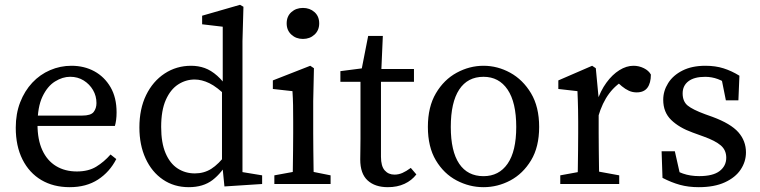

<svg xmlns="http://www.w3.org/2000/svg" viewBox="-20 -759 3136 792"><path d="M274.7 -487.7Q327.5 -487.7 369.3 -464.9Q411 -442.1 436 -399.3Q460.9 -356.5 460.9 -295.5Q460.9 -278.5 459 -264.2Q457 -249.8 454 -239.6H83.7V-282.2H318.9Q354.9 -282.2 366.4 -297.2Q377.9 -312.2 377.9 -333.9Q377.9 -363.2 363.7 -387.5Q349.5 -411.8 325.1 -427.1Q300.6 -442.3 269.4 -442.3Q238.1 -442.3 206.9 -422.9Q175.6 -403.5 155.2 -360.6Q134.7 -317.7 134.7 -245.7Q134.7 -182.8 154.6 -139.6Q174.5 -96.3 211.2 -74Q247.8 -51.7 297.1 -51.7Q344.7 -51.7 377 -71.5Q409.3 -91.2 436 -121.7L459.7 -102.9Q432.5 -49.6 384.2 -18.2Q335.9 13.1 267.6 13.1Q200.3 13.1 150.4 -16.4Q100.5 -46 72.8 -101.1Q45 -156.3 45 -232.5Q45 -289.9 63.2 -336.9Q81.4 -383.9 113.2 -417.9Q145 -451.8 186.8 -469.7Q228.6 -487.7 274.7 -487.7Z M644.8 -235.2Q644.8 -169.9 663 -127.2Q681.2 -84.5 712.7 -64.1Q744.3 -43.7 783.7 -43.7Q821.6 -43.7 851.4 -62.5Q881.3 -81.3 914.7 -124.9L923.8 -98.5Q895.3 -45.9 856.8 -16.4Q818.2 13.1 758.8 13.1Q698 13.1 652.1 -18.3Q606.1 -49.6 580.6 -105.2Q555 -160.7 555 -233.2Q555 -309.6 582.7 -366.7Q610.5 -423.7 659.1 -455.7Q707.7 -487.7 768.4 -487.7Q798.2 -487.7 824.5 -478.3Q850.7 -468.9 876.1 -446.4Q901.5 -424 927.4 -384.6L917.4 -359Q875.2 -400.6 843.6 -415.8Q812.1 -431 782.9 -431Q746.3 -431 714.8 -410.6Q683.2 -390.1 664 -346.9Q644.8 -303.7 644.8 -235.2ZM961.2 -52.2 1061.3 -35.7V0L905.8 10.1L895.7 -91.2V-386.4L898.8 -399.3V-648.8L813.8 -658.8V-694.2L970.1 -739.2L984.2 -731.1L980.2 -589.2V0Z M1229.6 -598.4Q1201.2 -598.4 1181.9 -616.2Q1162.5 -634 1162.5 -662.4Q1162.5 -691.8 1181.9 -709Q1201.2 -726.3 1229.6 -726.3Q1258 -726.3 1277.4 -709Q1296.7 -691.8 1296.7 -662.4Q1296.7 -634 1277.4 -616.2Q1258 -598.4 1229.6 -598.4ZM1275 0H1186.4Q1187.4 -23 1187.9 -60.5Q1188.4 -98 1188.9 -138.5Q1189.4 -179 1189.4 -210V-257Q1189.4 -298 1188.9 -325.5Q1188.4 -353 1186.4 -383L1105.5 -392V-427.3L1259.8 -487.7L1275 -477.6L1272 -342V-210Q1272 -179 1272.5 -138.5Q1273 -98 1273.5 -60.5Q1274 -23 1275 0ZM1243.9 -55.7 1343.7 -35.7V0H1111.7V-35.7L1220.7 -55.7Z M1509.3 -474.5H1687.6V-421.6H1509.3ZM1551.5 -112.4Q1551.5 -73.6 1567 -56.1Q1582.4 -38.7 1607.2 -38.7Q1624.1 -38.7 1639.9 -45.6Q1655.7 -52.5 1674.5 -66.4L1697.5 -39.5Q1678.5 -14.7 1648.7 -0.8Q1618.8 13.1 1579.8 13.1Q1526.9 13.1 1496.5 -14.7Q1466 -42.5 1466 -101.4Q1466 -119.8 1466.5 -138.6Q1467 -157.3 1467 -186.3V-421.6H1384.1V-465.5L1507.8 -481.5L1466.8 -448.1L1498.7 -610.8H1559.2L1551.5 -435.5Z M1974.5 13.1Q1916.3 13.1 1863.5 -14.7Q1810.8 -42.5 1777.9 -97.7Q1745 -152.9 1745 -235.5Q1745 -318.2 1778.1 -374.2Q1811.1 -430.3 1863.9 -459Q1916.7 -487.7 1974.5 -487.7Q2032.3 -487.7 2084.6 -459Q2136.9 -430.3 2170.5 -374.3Q2204 -318.2 2204 -235.5Q2204 -152.8 2170.6 -97.6Q2137.2 -42.4 2085 -14.6Q2032.7 13.1 1974.5 13.1ZM1974.5 -32.3Q2038.2 -32.3 2073.8 -83.6Q2109.5 -135 2109.5 -235.4Q2109.5 -336.7 2073.8 -389.5Q2038.2 -442.2 1974.5 -442.2Q1908.9 -442.2 1874.2 -389.5Q1839.5 -336.7 1839.5 -235.4Q1839.5 -135 1874.2 -83.6Q1908.9 -32.3 1974.5 -32.3Z M2362 0Q2363 -23 2363.5 -60.5Q2364 -98 2364.5 -138.5Q2365 -179 2365 -210V-257.7Q2365 -285.7 2364.5 -306Q2364 -326.4 2363.5 -344.7Q2363 -363 2362 -383L2283.1 -392V-427.3L2422.6 -487.7L2437.7 -477.6L2449.5 -352.7V-210Q2449.5 -179 2450 -138.5Q2450.5 -98 2451 -60.5Q2451.5 -23 2452.5 0ZM2291.1 0V-35.7L2400.3 -55.7H2425.1L2534.3 -35.7V0ZM2407.6 -278.2V-344.8H2465.6L2441.3 -336.7Q2456.9 -384.5 2481.4 -417.9Q2505.8 -451.4 2534.9 -469.5Q2564 -487.7 2593 -487.7Q2615.6 -487.7 2635.9 -477.7Q2656.1 -467.7 2664.9 -451.4Q2664.8 -416.2 2650.5 -397Q2636.2 -377.9 2606.2 -377.9Q2588.9 -377.9 2574.1 -384.7Q2559.4 -391.5 2545.2 -403.2L2518.1 -427L2566.6 -435.6Q2521.7 -411.9 2493 -373.5Q2464.2 -335.1 2447.6 -277.8Z M2862.2 13.1Q2819.8 13.1 2784.9 3.5Q2749.9 -6.1 2712.8 -25.3L2709.1 -135.1H2763.7L2790.5 -16.2L2741 -39V-73.4Q2767.4 -53.5 2797.3 -43Q2827.3 -32.5 2864.2 -32.5Q2921.3 -32.5 2948.6 -53.6Q2975.8 -74.7 2975.8 -108.4Q2975.8 -139.9 2953.1 -159.3Q2930.4 -178.6 2883.3 -195.5L2836.8 -212.4Q2781.7 -232.2 2748.8 -264.1Q2715.8 -296 2715.8 -347.3Q2715.8 -383.8 2736.1 -416.1Q2756.3 -448.4 2795.3 -468Q2834.2 -487.7 2889.9 -487.7Q2931.2 -487.7 2964.4 -477.2Q2997.7 -466.7 3030.1 -446.7L3025.9 -345.2H2974.2L2953.7 -447.5L2990.8 -431V-404.4Q2966.6 -423.3 2941.4 -432.7Q2916.2 -442.1 2888.8 -442.1Q2843.5 -442.1 2819.7 -423.8Q2795.9 -405.6 2795.9 -373.8Q2795.9 -340.6 2816.6 -323.6Q2837.3 -306.7 2888.4 -287.9L2919.4 -276.8Q2994.2 -249.1 3025.7 -213.5Q3057.1 -177.8 3057.1 -130.3Q3057.1 -92.4 3035.3 -59.6Q3013.5 -26.8 2970 -6.9Q2926.6 13.1 2862.2 13.1Z"/></svg>

Font: Adobe Variable Font Prototype
Style: Regular
Weight: 389
Designer: Frank Grießhammer
Foundry: Adobe
Version: Version 1.004;hotconv 1.0.113;makeotfexe 2.5.65598